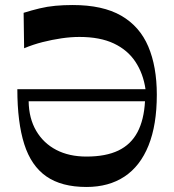

<svg xmlns="http://www.w3.org/2000/svg" viewBox="-20 -731 693 764"><path d="M324 13Q225 13 164.5 -29Q104 -71 76.5 -157.5Q49 -244 49 -376H559Q550 -438 519 -485Q488 -532 433 -558Q378 -584 296 -584Q262 -584 224.5 -578.5Q187 -573 149.5 -563.5Q112 -554 76 -539L74 -680Q106 -690 137 -697.5Q168 -705 200.5 -708Q233 -711 269 -711Q389 -711 462.5 -668.5Q536 -626 570 -546Q604 -466 604 -354Q604 -234 571 -152Q538 -70 475.5 -28.5Q413 13 324 13ZM324 -108Q401 -108 451 -132Q501 -156 527 -205Q553 -254 557 -328H94Q95 -260 124 -210.5Q153 -161 204 -134.5Q255 -108 324 -108Z"/></svg>

Font: Ojuju SemiBold
Style: Regular
Weight: 600
Designer: Chisaokwu Joboson, Mirko Velimirovic
Foundry: Udi Foundry
Version: Version 1.000